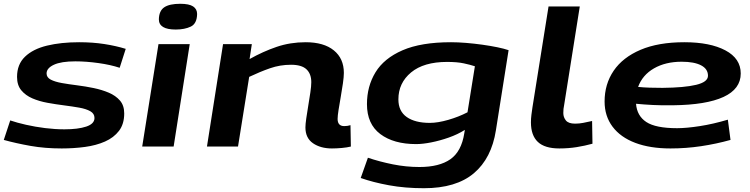

<svg xmlns="http://www.w3.org/2000/svg" viewBox="-23 -774 3963 1014"><path d="M-3 -35 31 -138Q66 -126 114.5 -115Q163 -104 215.5 -97.5Q268 -91 317 -91Q389 -91 432.5 -105.5Q476 -120 476 -151Q476 -174 454 -186.5Q432 -199 395.5 -205.5Q359 -212 315.5 -217.5Q272 -223 228 -231Q184 -239 148 -254.5Q112 -270 89.5 -297Q67 -324 67 -368Q67 -434 109 -474.5Q151 -515 225 -533Q299 -551 395 -551Q466 -551 527.5 -541.5Q589 -532 641 -516L609 -416Q561 -432 496.5 -441Q432 -450 375 -450Q300 -450 261.5 -432Q223 -414 223 -386Q223 -365 245 -353.5Q267 -342 303.5 -335.5Q340 -329 384 -323.5Q428 -318 471.5 -309Q515 -300 551.5 -284.5Q588 -269 610.5 -243Q633 -217 633 -175Q633 -119 605.5 -83Q578 -47 531.5 -26.5Q485 -6 426 2Q367 10 303 10Q214 10 138 -3.5Q62 -17 -3 -35Z M929 -754Q976 -754 997 -740Q1018 -726 1018 -700Q1017 -649 984.5 -633.5Q952 -618 905 -618Q816 -618 816 -672Q817 -717 844.5 -735.5Q872 -754 929 -754ZM728 0 814 -541H979L894 0Z M1155 -541H1307L1295 -462Q1366 -502 1438 -526.5Q1510 -551 1591 -551Q1687 -551 1740 -508Q1793 -465 1793 -389Q1793 -368 1788 -333.5Q1783 -299 1776.5 -262Q1770 -225 1765 -193.5Q1760 -162 1760 -146Q1760 -108 1795 -108Q1813 -108 1828 -113L1830 0Q1810 5 1782 7.5Q1754 10 1730 10Q1670 10 1630 -17.5Q1590 -45 1590 -101Q1590 -118 1594.5 -149Q1599 -180 1605 -216Q1611 -252 1616 -285.5Q1621 -319 1621 -340Q1621 -384 1595.5 -408Q1570 -432 1514 -432Q1456 -432 1403 -413.5Q1350 -395 1293 -368L1234 0H1070Z M1882 166 1920 59Q1982 80 2052 94Q2122 108 2192 108Q2297 108 2355.5 67Q2414 26 2429 -70L2432 -88Q2394 -64 2347 -47.5Q2300 -31 2254.5 -22Q2209 -13 2175 -13Q2056 -13 1985.5 -66Q1915 -119 1915 -224Q1915 -318 1960 -392Q2005 -466 2103 -508.5Q2201 -551 2359 -551Q2395 -551 2438 -547.5Q2481 -544 2524 -538Q2567 -532 2603.5 -524.5Q2640 -517 2663 -509L2596 -86Q2573 62 2479.5 141Q2386 220 2216 220Q2116 220 2031.5 204.5Q1947 189 1882 166ZM2485 -424Q2461 -432 2426 -439.5Q2391 -447 2338 -447Q2215 -447 2148 -391.5Q2081 -336 2081 -249Q2081 -187 2125 -156Q2169 -125 2247 -125Q2289 -125 2344.5 -141Q2400 -157 2446 -181Z M2874 -740H3039L2956 -217Q2954 -209 2953 -199Q2952 -189 2952 -177Q2952 -155 2965.5 -138Q2979 -121 3014 -121Q3036 -121 3056.5 -125Q3077 -129 3104 -135L3106 -15Q3066 -4 3022.5 3Q2979 10 2931 10Q2854 10 2817.5 -24.5Q2781 -59 2781 -128Q2781 -147 2783.5 -167.5Q2786 -188 2789 -207Z M3835 -35Q3760 -14 3680 -2Q3600 10 3518 10Q3410 10 3332 -19.5Q3254 -49 3212 -105Q3170 -161 3170 -238Q3170 -330 3218 -400.5Q3266 -471 3360 -511Q3454 -551 3591 -551Q3727 -551 3808 -508Q3889 -465 3889 -386Q3889 -304 3798 -262Q3707 -220 3531 -218Q3474 -217 3425 -219.5Q3376 -222 3336 -226Q3341 -162 3390.5 -129.5Q3440 -97 3553 -97Q3602 -97 3673 -108Q3744 -119 3821 -142ZM3577 -448Q3492 -448 3431 -413Q3370 -378 3347 -315Q3376 -312 3408.5 -311Q3441 -310 3476 -310Q3591 -311 3653.5 -326Q3716 -341 3716 -374Q3716 -410 3679.5 -429Q3643 -448 3577 -448Z"/></svg>

Font: Georama Extra Expanded SemiBold
Style: Italic
Weight: 600
Width: 8
Italic angle: -9°
Designer: Jean-Baptiste Levee
Foundry: Production Type
Version: Version 1.000